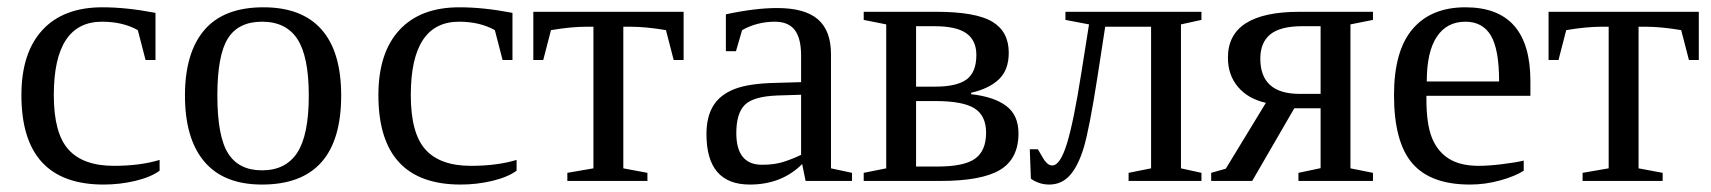

<svg xmlns="http://www.w3.org/2000/svg" viewBox="-20 -491 4644 521"><path d="M413.1 -27.8Q389.2 -10.3 347.2 -0.2Q305.2 9.8 261.2 9.8Q38.1 9.8 38.1 -232.9Q38.1 -347.7 95 -409.4Q151.9 -471.2 257.8 -471.2Q323.7 -471.2 401.9 -456.1V-328.1H375L354 -409.2Q313.5 -432.1 256.8 -432.1Q126 -432.1 126 -232.9Q126 -129.4 165.8 -85.2Q205.6 -41 289.1 -41Q360.4 -41 413.1 -57.1Z M905.8 -231.9Q905.8 9.8 690.9 9.8Q587.4 9.8 534.7 -52.2Q481.9 -114.3 481.9 -231.9Q481.9 -348.1 534.7 -409.7Q587.4 -471.2 694.8 -471.2Q799.3 -471.2 852.5 -410.9Q905.8 -350.6 905.8 -231.9ZM817.9 -231.9Q817.9 -337.4 787.1 -384.8Q756.3 -432.1 690.9 -432.1Q627 -432.1 598.4 -386.7Q569.8 -341.3 569.8 -231.9Q569.8 -121.1 598.9 -75Q627.9 -28.8 690.9 -28.8Q755.4 -28.8 786.6 -76.7Q817.9 -124.5 817.9 -231.9Z M1381.8 -27.8Q1357.9 -10.3 1315.9 -0.2Q1273.9 9.8 1230 9.8Q1006.8 9.8 1006.8 -232.9Q1006.8 -347.7 1063.7 -409.4Q1120.6 -471.2 1226.6 -471.2Q1292.5 -471.2 1370.6 -456.1V-328.1H1343.8L1322.8 -409.2Q1282.2 -432.1 1225.6 -432.1Q1094.7 -432.1 1094.7 -232.9Q1094.7 -129.4 1134.5 -85.2Q1174.3 -41 1257.8 -41Q1329.1 -41 1381.8 -57.1Z M1835 -459V-328.1H1808.1L1787.1 -409.2Q1732.9 -418.5 1689.9 -418.5H1671.4V-34.2L1736.8 -22V0H1519.5V-22L1590.3 -34.2V-418.5H1572.3Q1529.3 -418.5 1475.1 -409.2L1454.1 -328.1H1427.2V-459Z M2088.9 -469.2Q2164.1 -469.2 2199.5 -438.5Q2234.9 -407.7 2234.9 -344.2V-34.2L2292 -22V0H2166L2156.7 -45.9Q2101.1 9.8 2014.6 9.8Q1897 9.8 1897 -127Q1897 -172.9 1914.8 -202.9Q1932.6 -232.9 1971.7 -248.8Q2010.7 -264.6 2085 -266.1L2153.8 -268.1V-339.8Q2153.8 -387.2 2136.5 -409.7Q2119.1 -432.1 2083 -432.1Q2034.2 -432.1 1993.7 -409.2L1977.1 -352.1H1949.7V-452.1Q2028.8 -469.2 2088.9 -469.2ZM2153.8 -233.9 2089.8 -231.9Q2024.4 -229.5 2001.2 -206.5Q1978 -183.6 1978 -129.9Q1978 -43.9 2047.9 -43.9Q2081.1 -43.9 2105.2 -51.5Q2129.4 -59.1 2153.8 -70.8Z M2323.7 0V-22L2384.8 -34.2V-424.8L2323.7 -437V-459H2520Q2627.9 -459 2672.6 -432.1Q2717.3 -405.3 2717.3 -348.1Q2717.3 -301.3 2690.7 -275.9Q2664.1 -250.5 2615.2 -239.3V-235.4Q2677.2 -228.5 2710.4 -203.6Q2743.7 -178.7 2743.7 -128.9Q2743.7 -60.1 2693.6 -30Q2643.6 0 2531.2 0ZM2523.9 -39.1Q2596.2 -39.1 2626 -60.5Q2655.8 -82 2655.8 -130.9Q2655.8 -177.2 2624.3 -197Q2592.8 -216.8 2517.6 -216.8H2465.8V-39.1ZM2465.8 -255.9H2517.6Q2576.2 -255.9 2602.8 -275.4Q2629.4 -294.9 2629.4 -341.8Q2629.4 -381.3 2602.3 -400.6Q2575.2 -419.9 2515.6 -419.9H2465.8Z M2835.4 -42Q2856.9 -42 2875.2 -101.6Q2893.6 -161.1 2914.6 -295.4L2935.1 -424.8L2871.1 -437V-459H3240.2V-437L3184.6 -424.8V-34.2L3240.2 -22V0H3042.5V-22L3103.5 -34.2V-418.5H2979L2958 -282.2Q2936 -140.6 2920.7 -90.1Q2905.3 -39.6 2882.8 -14.9Q2860.4 9.8 2827.1 9.8Q2811 9.8 2797.6 4.6Q2784.2 -0.5 2777.3 -6.3L2774.4 -85.9H2796.4L2811.5 -60.1Q2814.5 -54.7 2821 -48.3Q2827.6 -42 2835.4 -42Z M3377.9 0H3266.6V-22L3306.2 -33.2L3415 -211.9Q3366.2 -223.1 3339.1 -255.4Q3312 -287.6 3312 -334.5Q3312 -459 3506.3 -459H3705.6V-437L3644.5 -424.8V-34.2L3705.6 -22V0H3503.4V-22L3563.5 -34.7V-197.3H3492.2ZM3563.5 -419.9H3513.7Q3454.1 -419.9 3427 -397.7Q3399.9 -375.5 3399.9 -332Q3399.9 -236.3 3506.3 -236.3H3563.5Z M3850.6 -231V-222.2Q3850.6 -154.8 3865.5 -117.4Q3880.4 -80.1 3911.4 -60.5Q3942.4 -41 3992.7 -41Q4019 -41 4055.2 -45.4Q4091.3 -49.8 4114.7 -55.2V-27.8Q4091.3 -12.7 4051 -1.5Q4010.7 9.8 3968.8 9.8Q3861.8 9.8 3812.3 -47.9Q3762.7 -105.5 3762.7 -232.9Q3762.7 -353 3813 -412.1Q3863.3 -471.2 3956.5 -471.2Q4132.8 -471.2 4132.8 -271V-231ZM3956.5 -432.1Q3905.8 -432.1 3878.7 -391.1Q3851.6 -350.1 3851.6 -270H4047.9Q4047.9 -357.4 4025.4 -394.8Q4002.9 -432.1 3956.5 -432.1Z M4589.8 -459V-328.1H4563L4542 -409.2Q4487.8 -418.5 4444.8 -418.5H4426.3V-34.2L4491.7 -22V0H4274.4V-22L4345.2 -34.2V-418.5H4327.1Q4284.2 -418.5 4230 -409.2L4209 -328.1H4182.1V-459Z"/></svg>

Font: Liberation Serif
Style: Regular
Weight: 400
Designer: Steve Matteson
Foundry: Ascender Corporation
Version: Version 2.1.5